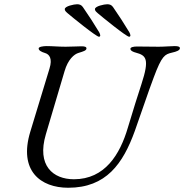

<svg xmlns="http://www.w3.org/2000/svg" viewBox="-20 -870 867 904"><path d="M446 -697C450 -697 452 -700 452 -703C452 -707 450 -713 447 -718C423 -758 397 -798 370 -837C363 -847 354 -850 343 -850C329 -850 285 -841 285 -827C285 -820 289 -816 298 -808C314 -794 433 -697 446 -697ZM588 -697C592 -697 594 -700 594 -703C594 -707 592 -713 589 -718C565 -758 539 -798 512 -837C505 -847 496 -850 485 -850C471 -850 427 -841 427 -827C427 -820 431 -816 440 -808C456 -794 575 -697 588 -697ZM301 14C480 14 559 -99 615 -254C648 -346 676 -432 704 -506C742 -608 756 -614 789 -622C812 -627 826 -633 827 -642C828 -650 819 -653 803 -653C782 -653 757 -650 727 -650L625 -651C609 -651 594 -648 594 -640C594 -631 608 -625 620 -622C668 -609 685 -593 646 -474C633 -434 604 -344 582 -269C545 -143 474 -26 328 -26C230 -26 152 -90 196 -238L284 -535C300 -590 329 -615 350 -621C373 -628 386 -632 387 -641C388 -649 380 -652 364 -652C344 -652 318 -650 289 -650C254 -650 228 -653 200 -653C184 -653 162 -650 162 -642C162 -633 173 -626 193 -620C212 -614 228 -595 213 -547L123 -251C66 -65 172 14 301 14Z"/></svg>

Font: EB Garamond
Style: Italic
Weight: 400
Italic angle: -17.2°
Designer: Georg Duffner and Octavio Pardo
Foundry: Georg Duffner
Version: Version 1.000;PS 001.000;hotconv 1.0.88;makeotf.lib2.5.64775